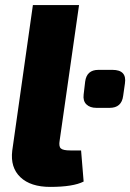

<svg xmlns="http://www.w3.org/2000/svg" viewBox="-20 -720 511 753"><path d="M290 -700 214 -169Q210 -146 218.5 -138Q227 -130 256 -130H298L308 -8Q267 13 177 13Q100 13 60 -25Q20 -63 28 -129L109 -700ZM410 -297H358Q333 -297 319 -310.5Q305 -324 308 -349L314 -400Q320 -446 366 -446H421Q478 -446 470 -393L463 -344Q457 -297 410 -297Z"/></svg>

Font: Exo 2.0 Extra Bold
Style: Italic
Weight: 800
Italic angle: -8°
Designer: Natanael Gama
Version: Version 1.001;PS 001.001;hotconv 1.0.70;makeotf.lib2.5.58329